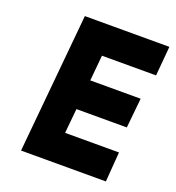

<svg xmlns="http://www.w3.org/2000/svg" viewBox="-124 -773 800 872"><g transform="rotate(20 276.0 -336.5)"><path d="M74.5 0 138 -673H546.5L534 -530.5H272.5L261 -407H504.5L490 -263H246.5L235 -144H495.5L484.5 0Z"/></g></svg>

Font: Karla ExtraBold
Style: Italic
Weight: 800
Italic angle: -8°
Designer: Jonathan Pinhorn
Version: Version 2.004;gftools[0.9.33]